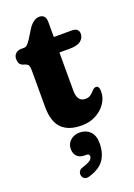

<svg xmlns="http://www.w3.org/2000/svg" viewBox="-158 -620 653 939"><g transform="rotate(-20 169.0 -151.0)"><path d="M32.5 -364 17.5 -369Q4.5 -375 1 -384.2Q-2.5 -393.5 -2.5 -406Q-2.5 -422.5 8.8 -433Q20 -443.5 38 -443.5H53Q60.5 -443.5 67.8 -449.2Q75 -455 86.5 -472L119.5 -525Q145.5 -561 173.5 -561Q207.5 -561 207.5 -521V-443.5H301Q337 -443.5 337 -413.5Q337 -392 319 -377.5Q301 -363 260.5 -363H207.5V-164.5Q207.5 -106 250.5 -106Q268 -106 279.2 -115.2Q290.5 -124.5 299 -134Q307.5 -143.5 317.5 -143.5Q334 -143.5 334 -114Q334 -81.5 315 -53.2Q296 -25 263.2 -7.5Q230.5 10 189.5 10Q120 10 85.2 -25.5Q50.5 -61 50.5 -137.5V-326Q50.5 -342 47.8 -350.2Q45 -358.5 32.5 -364ZM152 152.5Q125.5 152.5 111.8 138.2Q98 124 98 100Q98 72.5 117.8 55.5Q137.5 38.5 165.5 38.5Q198 38.5 219.2 59.2Q240.5 80 240.5 121Q240.5 171 217.5 205.5Q194.5 240 137 257Q121.5 261.5 112 255.8Q102.5 250 100 238Q98 226.5 103.2 217.2Q108.5 208 123 203.5Q155.5 193 165.5 184.2Q175.5 175.5 175.5 165Q175.5 152.5 160.5 152.5Z"/></g></svg>

Font: Fraunces 144pt S100
Style: Bold
Weight: 700
Version: Version 1.000; ttfautohint (v1.8.3)